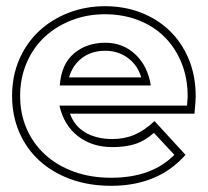

<svg xmlns="http://www.w3.org/2000/svg" viewBox="-20 -579 671 620"><path d="M206 -212Q220 -172 256 -151Q292 -130 343 -130Q382 -130 414.5 -144Q447 -158 479 -188L579 -79Q491 21 339 21Q267 21 208 -0.5Q149 -22 107 -60.5Q65 -99 42 -152.5Q19 -206 19 -269Q19 -333 42 -386.5Q65 -440 105.5 -478Q146 -516 201 -537.5Q256 -559 319 -559Q381 -559 434.5 -538.5Q488 -518 527.5 -480Q567 -442 589.5 -388Q612 -334 612 -267Q612 -265 611 -248.5Q610 -232 608 -212ZM343 -104Q277 -104 231.5 -139.5Q186 -175 172 -238H584Q585 -252 585.5 -258.5Q586 -265 586 -267Q586 -328 565.5 -377.5Q545 -427 509.5 -461.5Q474 -496 425 -514.5Q376 -533 319 -533Q261 -533 211 -513.5Q161 -494 124 -459.5Q87 -425 66 -376Q45 -327 45 -269Q45 -212 66 -163.5Q87 -115 126 -79.5Q165 -44 219 -24.5Q273 -5 339 -5Q470 -5 543 -79L477 -150Q448 -124 416.5 -114Q385 -104 343 -104ZM173 -303Q178 -372 219 -406.5Q260 -441 320 -441Q377 -441 417 -403.5Q457 -366 467 -303ZM436 -329Q425 -368 393.5 -391.5Q362 -415 320 -415Q275 -415 244.5 -391.5Q214 -368 203 -329Z"/></svg>

Font: CMG Sans Outline
Style: Outline
Weight: 700
Designer: Julieta Ulanovsky
Foundry: Julieta Ulanovsky
Version: Version 7.200